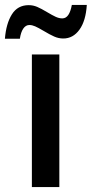

<svg xmlns="http://www.w3.org/2000/svg" viewBox="-64 -763 374 783"><path d="M66 0V-541H178V0ZM194 -606Q175 -606 157 -614Q139 -622 114 -637Q92 -650 79.5 -655.5Q67 -661 56 -661Q41 -661 31 -646.5Q21 -632 17 -605H-44Q-39 -667 -15.5 -704.5Q8 -742 53 -742Q71 -742 87.5 -735Q104 -728 129 -713Q149 -701 163 -694.5Q177 -688 190 -688Q205 -688 214.5 -702Q224 -716 229 -743H290Q286 -678 260 -642Q234 -606 194 -606Z"/></svg>

Font: Noto Sans Display Medium Narrow
Style: Regular
Weight: 500
Width: 4
Designer: Monotype Design team
Foundry: Monotype Imaging Inc.
Version: Version 1.000